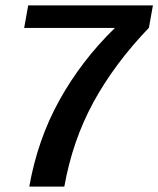

<svg xmlns="http://www.w3.org/2000/svg" viewBox="-20 -695 590 715"><path d="M89 0H219.5Q250 -171.5 328.2 -314.8Q406.5 -458 534.5 -591.5L549.5 -675H85L70 -591H408L406.5 -589.5Q283 -469 201.5 -322.2Q120 -175.5 89 0Z"/></svg>

Font: Anybody UltraCondensed Thin Medium
Style: Italic
Weight: 500
Italic angle: -10°
Version: Version 1.111